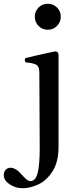

<svg xmlns="http://www.w3.org/2000/svg" viewBox="-120 -763 411 1020"><path d="M65 -674Q65 -703 85 -723Q105 -743 134 -743Q163 -743 183 -723Q203 -703 203 -674Q203 -646 183 -625.5Q163 -605 134 -605Q105 -605 85 -625Q65 -645 65 -674ZM-100 167Q-100 150 -89.5 139Q-79 128 -65 128Q-46 128 -25 144Q-17 151 5 175Q16 187 24.5 193Q33 199 42 199Q69 199 80 156Q91 113 91 23L89 -378Q89 -409 73.5 -418.5Q58 -428 21 -431Q12 -431 12 -444Q12 -453 18 -455Q40 -461 82.5 -470.5Q125 -480 168 -489L174 -490Q182 -490 186.5 -484.5Q191 -479 191 -470V16Q191 97 159.5 146.5Q128 196 84 216.5Q40 237 0 237Q-38 237 -69 216Q-100 195 -100 167Z"/></svg>

Font: Shippori Mincho B1 SemiBold
Style: Regular
Weight: 600
Designer: FONTDASU
Foundry: FONTDASU / Google Inc. / but / Adobe
Version: Version 3.110; ttfautohint (v1.8.3)